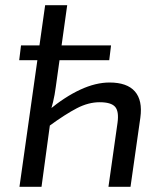

<svg xmlns="http://www.w3.org/2000/svg" viewBox="-20 -720 617 740"><path d="M239 -700 195 -385Q191 -354 184.5 -327Q178 -300 170 -277L176 -265L140 0H55L154 -700ZM408 -545 401 -488H54L61 -545ZM402 -402Q470 -402 500 -367.5Q530 -333 521 -267L483 0H398L433 -247Q439 -291 423.5 -308.5Q408 -326 364 -326Q321 -326 276.5 -303Q232 -280 169 -234L166 -294Q230 -347 289.5 -374.5Q349 -402 402 -402Z"/></svg>

Font: Exo 2
Style: Italic
Weight: 400
Italic angle: -8°
Designer: Natanael Gama
Foundry: Natanael Gama
Version: Version 2.010